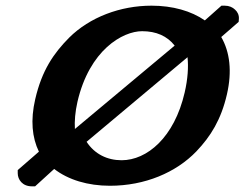

<svg xmlns="http://www.w3.org/2000/svg" viewBox="-20 -645 862 677"><path d="M103.8 12 171 -49.3C220.8 -10.8 289.8 10 367.7 10C490.9 10 600.7 -36.6 672.5 -111.3C723.1 -164.5 759.6 -223.2 780.1 -312.1C798.8 -393 790.6 -461.6 760.1 -514.5L821.5 -567.8L822.3 -578.2C823.3 -591.8 817.7 -603 808.8 -611C800.3 -619.4 787.8 -625 772.3 -625H760.8L702.3 -573C654.1 -606.4 588.7 -625 514.3 -625C404.1 -625 296.4 -584.4 223.8 -512.2C168.9 -456.6 127.7 -397.1 104.1 -294.9C87.2 -221.7 92.9 -160.1 117.2 -110.2L42.5 -45.3L42.5 -34.1C42.5 -12.3 58.6 12 92.3 12ZM595.9 -484.2 244.1 -190.2C242.4 -217 245 -250.8 253.1 -286C295.3 -468.7 412.5 -535 481.1 -535C530.5 -535 569.3 -518.2 595.9 -484.2ZM631.2 -319C594.5 -159.9 498.2 -80 408.8 -80C358.2 -80 313.8 -101.6 285.3 -145L641.2 -443.3C644.9 -408.6 642.2 -366.7 631.2 -319Z"/></svg>

Font: Linux Libertine Mono O 
Style: Mono Bold Oblique
Weight: 400
Italic angle: -13°
Designer: Philipp H. Poll
Foundry: Philipp H. Poll
Version: Version 5.1.7